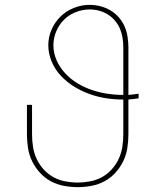

<svg xmlns="http://www.w3.org/2000/svg" viewBox="-20 -763 640 791"><path d="M300 8Q271 8 242.5 2.5Q214 -3 189 -16.5Q164 -30 144.5 -51.5Q125 -73 112.5 -98.5Q100 -124 95.5 -152.5Q91 -181 91 -210V-331H112V-210Q112 -184 116 -158Q120 -132 131 -108.5Q142 -85 159.5 -65.5Q177 -46 199.5 -33.5Q222 -21 248 -16Q274 -11 300 -11Q326 -11 352 -16Q378 -21 400.5 -33.5Q423 -46 440.5 -65.5Q458 -85 469 -108.5Q480 -132 484 -158Q488 -184 488 -210V-353Q487 -353 486.5 -353Q486 -353 485 -353Q450 -353 415.5 -358.5Q381 -364 348 -376Q315 -388 285 -406.5Q255 -425 231 -450.5Q207 -476 193 -509Q179 -542 179 -577Q179 -610 192.5 -641Q206 -672 229.5 -695Q253 -718 284.5 -730.5Q316 -743 349 -743Q371 -743 393 -737.5Q415 -732 434.5 -720.5Q454 -709 469 -692Q484 -675 493 -654.5Q502 -634 505.5 -611.5Q509 -589 509 -567V-372Q519 -373 529.5 -374Q540 -375 551 -377V-358Q540 -356 529.5 -355Q519 -354 509 -353V-210Q509 -181 504.5 -152.5Q500 -124 487.5 -98.5Q475 -73 455.5 -51.5Q436 -30 411 -16.5Q386 -3 357.5 2.5Q329 8 300 8ZM485 -372Q486 -372 487 -372Q488 -372 488 -372V-567Q488 -587 485 -606.5Q482 -626 474.5 -644Q467 -662 454 -677.5Q441 -693 424 -703.5Q407 -714 388 -719Q369 -724 349 -724Q320 -724 292 -713Q264 -702 243.5 -681.5Q223 -661 211.5 -633.5Q200 -606 200 -577Q200 -544 213.5 -514Q227 -484 249 -460.5Q271 -437 299 -420Q327 -403 358 -392.5Q389 -382 421 -377Q453 -372 485 -372Z"/></svg>

Font: Zed Sans Thin Extended
Style: Regular
Weight: 100
Width: 7
Designer: Belleve Invis
Foundry: Belleve Invis
Version: Version 1.0.0; ttfautohint (v1.8.4)